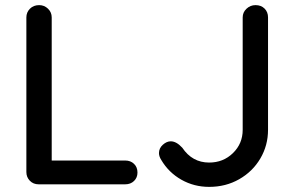

<svg xmlns="http://www.w3.org/2000/svg" viewBox="-20 -720 1150 750"><path d="M517 -46Q517 -26 503.5 -13Q490 0 469 0H131Q110 0 96.5 -14Q83 -28 83 -48V-652Q83 -672 97 -686Q111 -700 133 -700Q153 -700 167.5 -686Q182 -672 182 -652V-93H469Q490 -93 503.5 -80Q517 -67 517 -46ZM610 -95Q601 -109 601 -122Q601 -141 616 -154.5Q631 -168 647 -168Q669 -168 692 -143Q731 -85 797 -85Q852 -85 890 -122Q928 -159 928 -213V-652Q928 -672 943 -686Q958 -700 978 -700Q1000 -700 1013.5 -686.5Q1027 -673 1027 -652V-213Q1027 -152 997 -101Q967 -50 914.5 -20Q862 10 797 10Q738 10 688.5 -18Q639 -46 610 -95Z"/></svg>

Font: Quicksand Medium
Style: Regular
Weight: 500
Designer: Andrew Paglinawan
Foundry: Andrew Paglinawan
Version: Version 3.000